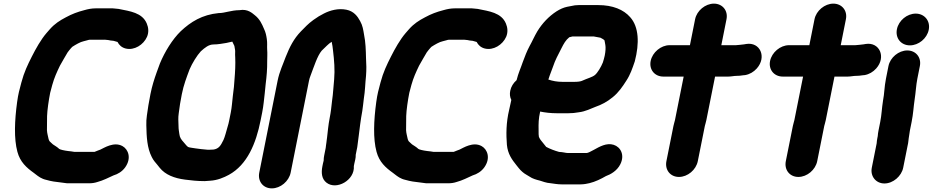

<svg xmlns="http://www.w3.org/2000/svg" viewBox="-20 -804 5139 1058"><path d="M557.9 -585.3C558.3 -585.3 558.8 -585.2 559.2 -585.1L576.7 -583.3C584.9 -581.6 592.6 -579.8 605.5 -579.1C613.4 -576.7 621.8 -574.8 627.6 -572.8C636.1 -556.2 650.1 -542.3 672.3 -536.7C719.6 -524.8 771 -557.2 790.1 -601.1C800.9 -626.1 798.2 -652.3 788.9 -674.1C763.9 -734.8 695 -742.1 635.5 -754.5C635 -754.6 634 -754.8 633.2 -754.9L614.1 -756.8C604.5 -758.2 593.4 -758.7 581.5 -758H508.3C485 -758 464.8 -753.9 444.4 -748C407.3 -738.4 376.9 -727.1 342.6 -708.4C309.4 -691 281.9 -673.6 254.7 -643L236.3 -621.9C205.6 -586.4 176.9 -534.9 155.4 -492.3C132.6 -447.2 112.7 -406.2 97.8 -349.6C86.6 -307.3 80.7 -287.8 74.3 -241.4C60.5 -139.7 56.2 -39.9 75.9 32.6C91 88.7 125.7 119.7 166.7 149L176.8 156.8C191.6 168.1 208 181.5 236 187.4C261 194.8 288 198.8 317.9 201.8L332.2 203.7C341.3 205.6 354.5 206.7 368.6 206H470.9C486.8 206 502.2 203.8 517 198.8C548.1 190.6 579.4 174.4 605.8 162.4C628.8 155.7 653.5 141.5 670.5 117.2C705.6 67 686.8 18.8 655 1.1C607.7 -25.1 553.9 11 532.7 20.6C526.5 23.5 515 26.3 500.7 33H390.8C385 31.9 378.6 30.8 372.7 30.2L355.1 28.2C333.7 25.7 310 20 306.3 16.5C294.4 5.1 282.4 -0.7 271.9 -8.2C267.5 -11.3 265.5 -14.6 254.8 -24C252.2 -26.3 252.1 -26.1 247.9 -37C244.2 -55.5 239.7 -68.9 238.7 -86.5C238.7 -112.8 238.9 -135.5 239.4 -164.3C240.5 -197.2 248.1 -250.6 256.4 -292.3C259.1 -303.2 263.4 -319.4 268 -336C279.7 -377.3 292.2 -404.2 310.2 -441.9C318.7 -458.3 342.1 -496.9 352.6 -515.4L361.6 -527.1C369.5 -536.5 373.7 -541.8 378.6 -546.2C397.3 -558.3 423.4 -573.3 440 -576.5C453.2 -579 468 -585 473.8 -585H553.8C557 -585 555.6 -585 557.9 -585.3Z M1187.1 -732C1186.5 -732 1185.4 -732 1184.6 -731.9C1094 -723 1031.3 -683.9 976.2 -632.2C929.7 -587.2 887.8 -518.4 861.2 -454.2C861.1 -454 860.9 -453.5 860.8 -453.1L843.2 -405C830 -367.9 818 -330.6 809.1 -286C804.9 -264.8 801.2 -245 797.7 -223.7C792.7 -185.2 784.6 -151.4 786.3 -113.2C787.7 -49.4 790.4 10.5 816.2 61.1C825.3 80.2 837.2 92 846.6 103.7L860.2 120.7C890.8 158.8 940.1 178.2 999.8 185.8C1034.4 190.2 1065.2 194 1108.1 194C1120.1 193.2 1128.5 192.6 1137.3 191.9C1178.1 189.7 1214.6 173.9 1241.3 159.3C1342.4 103.9 1390.7 -13.5 1415.9 -140L1424.9 -185C1432.2 -221.3 1435.2 -259.3 1439 -291.2L1444 -341.2C1449.5 -384.9 1452.8 -423.9 1452.3 -465C1452.3 -486.6 1454.1 -507.9 1452.2 -531.6C1451 -548.4 1453.7 -566.9 1450.2 -589.3C1447.4 -607.7 1444.3 -626.2 1433.9 -646.9C1423.5 -671.5 1411.5 -698.6 1384.8 -719.7C1370.2 -731.1 1345.6 -756.2 1299.5 -748C1254.3 -747.7 1218.2 -732 1187.1 -732ZM1260.1 -574.6C1263.3 -568 1266.3 -560.8 1271.5 -551C1272.6 -546.7 1273.7 -538.7 1275.3 -529.1C1277 -520.5 1274.4 -508.8 1276.2 -487.4C1277.9 -451.4 1275.8 -407.4 1272.1 -365.1L1269.1 -325.5L1263 -275C1259.6 -246.8 1257.7 -213.9 1251.9 -185L1242.9 -140C1240.6 -128.1 1237.8 -117.1 1234.2 -105.6C1226.7 -80 1219.3 -49.6 1211.4 -32.7C1194.8 1.7 1184.6 14.8 1157.7 20C1151.6 20.1 1144.4 20.4 1136.8 21H1123C1102.5 18.9 1074 16.8 1055.8 13.4C1041.5 10.7 1023.7 9.4 1016.5 5.9C1007.7 0 1001.6 -9.9 992.5 -19.7C978.7 -34.7 970.1 -46.6 968.2 -66.2C966.4 -83.5 963.9 -86.8 963.7 -111.3C962.9 -139 961.1 -153.6 965 -180.8C968.6 -212.2 974.9 -249.9 981.9 -285C992.1 -336.3 1007.3 -375.4 1024.8 -422.1C1038.9 -455.3 1065.4 -498.5 1086.4 -521.1C1109 -541.6 1130.6 -559 1156.6 -559C1182.3 -559 1207.3 -564.3 1227.1 -567.3C1238.2 -568.9 1249.6 -573.2 1260.1 -574.6Z M1774.8 10.8 1766.4 53C1764.5 62.5 1763.7 70.2 1763.5 81.1C1762.5 84.7 1760.7 91.8 1759.6 97L1756.6 112C1749.3 148.7 1752.7 181.5 1778.5 202.1C1833 245.8 1935.7 189.6 1929.8 111.3L1932.6 97C1934.9 85.8 1941.3 65.6 1940.2 49L1948.6 7C1948.7 6.7 1948.8 6.1 1948.8 5.7C1955.6 -40.7 1958.7 -75.8 1964.8 -119.4L1969.9 -154.7C1972.4 -167.5 1974.9 -181.6 1976.4 -192.6L1980.4 -222.7C1981.9 -234.1 1982.4 -244.1 1984.7 -259.1C1992.4 -306.8 1992.2 -342.8 1996.9 -385.7C1999.7 -423.1 1999 -448.1 1996.9 -483.9C1995.9 -527.8 1994.7 -571.9 1985.9 -614.2C1981.5 -639.5 1978.9 -662.3 1964.3 -688.1C1950.3 -714.2 1929.7 -742.3 1888.6 -750.5C1843.6 -759.6 1798.6 -746.8 1765.2 -729.7C1742.2 -717.6 1730.6 -711.3 1706.9 -694.1C1675.5 -671.3 1661.4 -654.1 1638.5 -631.5C1598.4 -590 1576.4 -545.8 1554.3 -490.4C1540 -450.4 1520 -410.5 1509.7 -359L1408.7 147C1399.1 194.8 1429.8 234 1477.8 234C1525.8 234 1572.1 194.8 1581.7 147L1682.7 -359C1684.5 -368.2 1687 -376.5 1690.5 -385.3C1710.9 -438.9 1728.4 -495.6 1752.7 -524.8C1774.1 -544.6 1789.5 -562.9 1807.7 -573.6C1810.7 -557.8 1813.9 -542.4 1815.4 -522.9C1821.3 -473.4 1826 -419.5 1821.3 -366.5C1816.8 -325 1816.1 -290.7 1810 -250.3C1805.4 -210.9 1803.8 -189.2 1796.3 -152C1789.2 -116.1 1786.1 -78.1 1782.2 -46C1780.1 -35 1779.8 -23.9 1778.6 -18C1776.8 -9 1776.5 -1 1774.8 10.8Z M2536.9 -585.3C2537.3 -585.3 2537.8 -585.2 2538.2 -585.1L2555.7 -583.3C2563.9 -581.6 2571.6 -579.8 2584.5 -579.1C2592.4 -576.7 2600.8 -574.8 2606.6 -572.8C2615.1 -556.2 2629.1 -542.3 2651.3 -536.7C2698.6 -524.8 2750 -557.2 2769.1 -601.1C2779.9 -626.1 2777.2 -652.3 2767.9 -674.1C2742.9 -734.8 2674 -742.1 2614.5 -754.5C2614 -754.6 2613 -754.8 2612.2 -754.9L2593.1 -756.8C2583.5 -758.2 2572.4 -758.7 2560.5 -758H2487.3C2464 -758 2443.8 -753.9 2423.4 -748C2386.3 -738.4 2355.9 -727.1 2321.6 -708.4C2288.4 -691 2260.9 -673.6 2233.7 -643L2215.3 -621.9C2184.6 -586.4 2155.9 -534.9 2134.4 -492.3C2111.6 -447.2 2091.7 -406.2 2076.8 -349.6C2065.6 -307.3 2059.7 -287.8 2053.3 -241.4C2039.5 -139.7 2035.2 -39.9 2054.9 32.6C2070 88.7 2104.7 119.7 2145.7 149L2155.8 156.8C2170.6 168.1 2187 181.5 2215 187.4C2240 194.8 2267 198.8 2296.9 201.8L2311.2 203.7C2320.3 205.6 2333.5 206.7 2347.6 206H2449.9C2465.8 206 2481.2 203.8 2496 198.8C2527.1 190.6 2558.4 174.4 2584.8 162.4C2607.8 155.7 2632.5 141.5 2649.5 117.2C2684.6 67 2665.8 18.8 2634 1.1C2586.7 -25.1 2532.9 11 2511.7 20.6C2505.5 23.5 2494 26.3 2479.7 33H2369.8C2364 31.9 2357.6 30.8 2351.7 30.2L2334.1 28.2C2312.7 25.7 2289 20 2285.3 16.5C2273.4 5.1 2261.4 -0.7 2250.9 -8.2C2246.5 -11.3 2244.5 -14.6 2233.8 -24C2231.2 -26.3 2231.1 -26.1 2226.9 -37C2223.2 -55.5 2218.7 -68.9 2217.7 -86.5C2217.7 -112.8 2217.9 -135.5 2218.4 -164.3C2219.5 -197.2 2227.1 -250.6 2235.4 -292.3C2238.1 -303.2 2242.4 -319.4 2247 -336C2258.7 -377.3 2271.2 -404.2 2289.2 -441.9C2297.7 -458.3 2321.1 -496.9 2331.6 -515.4L2340.6 -527.1C2348.5 -536.5 2352.7 -541.8 2357.6 -546.2C2376.3 -558.3 2402.4 -573.3 2419 -576.5C2432.2 -579 2447 -585 2452.8 -585H2532.8C2536 -585 2534.6 -585 2536.9 -585.3Z M3060.7 33.1C3036 26.3 3010.1 16.3 2989.7 5.4L2959.2 -32.7C2955.3 -37.6 2954.2 -40.5 2949.6 -49.7C2947.9 -56.8 2947.7 -68.9 2947.9 -87C2947.2 -122.9 2947.4 -149.4 2956.5 -189.3C2982.7 -183.8 3015.2 -180 3046.9 -180H3112.9C3132.7 -180 3149.6 -181.7 3168.5 -185.2C3206.3 -189.3 3238 -206.6 3259.9 -214.7C3295.4 -227.1 3326 -243.3 3355.9 -268C3389.5 -294.8 3411.4 -328.3 3431.6 -359.8C3453.3 -392.8 3464.7 -427.1 3477.5 -464.5C3477.6 -464.9 3477.9 -465.8 3478.1 -466.4C3504 -565.5 3500.8 -655.8 3452.5 -709.4C3416 -751.1 3356.8 -776 3275.9 -776H3168.9C3154.7 -776 3141.1 -774.3 3125.2 -770.4L3104.8 -766.5C3084.6 -762.1 3065.9 -753.7 3046.1 -741.1C3004.1 -713.7 2968.1 -676 2940.9 -631.4C2925.3 -605.4 2911.5 -573.3 2898.3 -550.3C2882.9 -521.4 2872.1 -493 2860.2 -460.7C2850 -429.7 2836 -401.2 2826.6 -362.3C2808.7 -346.8 2796.1 -326.2 2791.7 -304C2788 -285.7 2789.5 -269.4 2797.6 -253.3L2796.8 -249.5C2792.8 -232.4 2789.1 -215.6 2785.8 -199.5C2768.4 -126.8 2768.8 -62.3 2773.2 -6.2C2777.8 44.4 2801.8 76.4 2825.2 105.7L2838.8 122.7C2845.2 130.6 2851.3 137.1 2858.4 143C2870.9 154.8 2888.8 162.6 2898 169.2C2913.5 180.3 2935.6 186.6 2955 191.3C2971.1 195.6 2986.7 203.8 3015.7 205.9C3032.4 207.9 3051.6 212 3075.7 212H3178.7C3198.2 212 3216.4 208 3228.1 205.3C3260 197.7 3292.8 181.6 3318.7 166.4C3344.2 157.3 3380 137.7 3398.2 101.2C3423.7 50.3 3400.4 6.2 3361.4 -6.1C3322.3 -18.3 3284.5 3.8 3250.2 22.8C3235.3 30.9 3220 39 3213.2 39H3107.2C3097.2 39 3082.8 33.9 3060.7 33.1ZM3134.4 -603H3252.2C3268.6 -600 3270.1 -600 3288.8 -596.2L3303.5 -588C3305.5 -586.7 3305.9 -586.6 3310.9 -581.9C3313.1 -573.8 3313.5 -566.5 3315.8 -555.3C3318.1 -543.2 3316.9 -520.2 3312.4 -498C3310.1 -486.2 3306 -472.9 3302 -459.7C3291.9 -434.5 3272.6 -402.5 3258.3 -390.7C3243.8 -378.6 3218.3 -372.9 3186.4 -358.4C3179.8 -355.4 3164.7 -353 3147.5 -353H3078.5C3050.3 -353 3024.5 -357.8 3001.7 -365.7C3004.1 -373.2 3006.8 -381.6 3009.1 -387.9L3026.4 -434.2C3040.2 -475.3 3053.7 -498.3 3073.1 -536.7C3087.2 -564.8 3097.3 -582.8 3117.1 -598.8C3126.3 -601.2 3133.1 -603 3134.4 -603Z M3810.3 -698 3781.8 -555H3669.8C3621.9 -555 3574.9 -515.4 3565.4 -468C3555.9 -420.1 3587.9 -382 3635.3 -382H3747.3L3699.3 -142C3698 -135.3 3693.5 -122.6 3691 -110L3652.2 84C3642.7 131.8 3673.4 171 3721.4 171C3769.4 171 3815.7 131.8 3825.2 84L3864 -110C3865.2 -116.1 3869.7 -128.7 3872.3 -142L3920.3 -382H3993.3C4009.3 -382 4024.9 -386 4039.1 -386C4051.2 -386 4060.7 -386.8 4075.1 -389.2L4086.2 -390.2C4110.7 -394.5 4133 -407.4 4150.3 -426.8C4206.2 -489.6 4168.7 -574 4091.8 -561.6L4080.2 -559.6C4065.6 -557 4047 -556.5 4035.2 -555H3954.8L3983.3 -698C3992.8 -745.4 3961.2 -784 3914 -784C3866.8 -784 3819.8 -745.4 3810.3 -698Z M4468.3 -698 4439.8 -555H4327.8C4279.9 -555 4232.9 -515.4 4223.4 -468C4213.9 -420.1 4245.9 -382 4293.3 -382H4405.3L4357.3 -142C4356 -135.3 4351.5 -122.6 4349 -110L4310.2 84C4300.7 131.8 4331.4 171 4379.4 171C4427.4 171 4473.7 131.8 4483.2 84L4522 -110C4523.2 -116.1 4527.7 -128.7 4530.3 -142L4578.3 -382H4651.3C4667.3 -382 4682.9 -386 4697.1 -386C4709.2 -386 4718.7 -386.8 4733.1 -389.2L4744.2 -390.2C4768.7 -394.5 4791 -407.4 4808.3 -426.8C4864.2 -489.6 4826.7 -574 4749.8 -561.6L4738.2 -559.6C4723.6 -557 4705 -556.5 4693.2 -555H4612.8L4641.3 -698C4650.8 -745.4 4619.2 -784 4572 -784C4524.8 -784 4477.8 -745.4 4468.3 -698Z M4875.8 -440 4861.9 -370C4852.9 -324.9 4853.5 -287.9 4845.8 -249.5C4838.6 -204 4838.4 -172.4 4830.4 -132L4820.8 -84C4818.7 -73.5 4817.4 -64.1 4816.8 -54.2L4814.4 -42C4812.5 -32.6 4811.4 -24.1 4810.8 -14.2L4784 120C4774.6 167.2 4806.5 207 4853.7 207C4901.3 207 4947.7 166.6 4957 120L4981.6 -3.1C4985.7 -18.7 4985.8 -34.1 4987.4 -42C4990.4 -57.2 4991.6 -73.1 4993.8 -84L5003.4 -132C5012.8 -179.1 5013.7 -213.7 5020.1 -256.1C5026.4 -295.8 5027.8 -334.5 5034.9 -370L5048.8 -440C5058.3 -487.4 5026.7 -526 4979.5 -526C4932.3 -526 4885.3 -487.4 4875.8 -440ZM4922.4 -643C4912.5 -593.8 4945 -554 4994.1 -554C5041.6 -554 5088.2 -591.8 5097.8 -640C5107.6 -689.2 5074.1 -729 5026 -729C4978.6 -729 4932 -691.2 4922.4 -643Z"/></svg>

Font: Smoothie
Style: BdIt
Weight: 700
Foundry: Cannot Into Space Fonts
Version: Version 0.8